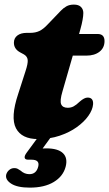

<svg xmlns="http://www.w3.org/2000/svg" viewBox="-20 -606 486 856"><path d="M86.5 -363.5 69 -373Q42 -388 42 -415.5Q42 -436 57.5 -447.8Q73 -459.5 99.5 -459.5H114.5Q138 -459.5 155.5 -467.8Q173 -476 192.5 -497L251.5 -558.5Q263 -570.5 276.5 -578Q290 -585.5 309.5 -585.5Q330.5 -585.5 341 -575Q351.5 -564.5 351.5 -548Q351.5 -536 348.2 -517.5Q345 -499 338.5 -476L332.5 -454.5H415Q446 -454.5 446 -423Q446 -393 423.8 -375.5Q401.5 -358 364.5 -358H304.5L258.5 -198.5Q246 -156.5 252.8 -141Q259.5 -125.5 282 -125.5Q296.5 -125.5 308.2 -131.8Q320 -138 335.5 -153Q356 -171 370.5 -171Q397 -171 395 -141Q393 -116.5 374 -89.5Q355 -62.5 322.2 -39Q289.5 -15.5 245.5 -0.8Q201.5 14 149.5 14Q76.5 14 51.2 -34.2Q26 -82.5 61 -187L93.5 -288Q105 -322.5 103.5 -338.5Q102 -354.5 86.5 -363.5ZM160 -8.5H217L170 56Q177.5 55.5 186.5 55.5Q238.5 55.5 260.8 77Q283 98.5 272.5 138Q261 180.5 219.5 205.5Q178 230.5 113 230.5Q57.5 230.5 30.2 213Q3 195.5 7.5 173Q11 160 21 151.8Q31 143.5 43 143.5Q52 143 58.5 146.5Q65 150 71.5 154.5Q89 170.5 111 170.5Q142 170.5 150.5 136.5Q158 106 121 106H106.5Q91.5 106 90 97.2Q88.5 88.5 99 74.5Z"/></svg>

Font: Fraunces 9pt S050 Black
Style: Italic
Weight: 900
Italic angle: -16°
Version: Version 1.000; ttfautohint (v1.8.3)